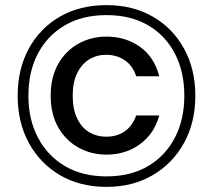

<svg xmlns="http://www.w3.org/2000/svg" viewBox="-20 -725 831 750"><path d="M396 5Q292 5 214 -41Q136 -87 92.5 -167Q49 -247 49 -351Q49 -455 92.5 -535Q136 -615 214 -660Q292 -705 396 -705Q499 -705 577 -660Q655 -615 699 -535Q743 -455 743 -351Q743 -247 699 -167Q655 -87 577 -41Q499 5 396 5ZM396 -121Q336 -121 286.5 -148.5Q237 -176 207.5 -227.5Q178 -279 178 -351Q178 -424 207.5 -475.5Q237 -527 286.5 -554.5Q336 -582 396 -582Q471 -582 527 -542Q583 -502 602 -427H512Q499 -468 467.5 -489.5Q436 -511 394 -511Q358 -511 328.5 -493Q299 -475 281.5 -439.5Q264 -404 264 -351Q264 -298 281.5 -262Q299 -226 328.5 -208.5Q358 -191 394 -191Q438 -191 468 -212.5Q498 -234 512 -274H602Q583 -203 527 -162Q471 -121 396 -121ZM396 -36Q490 -36 558 -76Q626 -116 663 -187Q700 -258 700 -351Q700 -445 663 -516Q626 -587 558 -626.5Q490 -666 396 -666Q302 -666 234 -626.5Q166 -587 128.5 -516.5Q91 -446 91 -351Q91 -258 128.5 -187Q166 -116 234 -76Q302 -36 396 -36Z"/></svg>

Font: DM Sans 24pt Medium
Style: Regular
Weight: 500
Designer: Colophon Foundry, Jonny Pinhorn
Foundry: Colophon Foundry
Version: Version 4.004;gftools[0.9.30]